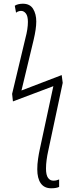

<svg xmlns="http://www.w3.org/2000/svg" viewBox="-20 -760 402 1021"><path d="M252.4 241.2Q215.3 241.2 196.8 214.8Q178.2 188.5 178.2 140.1Q178.2 113.3 182.4 85Q186.5 56.6 191.4 34.7L263.7 -301.8L48.8 -220.7L44.4 -260.7L115.2 -557.1Q128.4 -606 128.4 -643.6Q128.4 -674.3 117.7 -688.2Q106.9 -702.1 91.8 -702.1Q85.9 -702.1 78.4 -699.7Q70.8 -697.3 65.4 -692.4L58.6 -729.5Q67.4 -735.4 78.9 -737.8Q90.3 -740.2 101.6 -740.2Q139.2 -740.2 156 -712.9Q172.9 -685.5 172.9 -645.5Q172.9 -607.4 158.7 -547.4L94.2 -278.8L308.1 -360.8L313.5 -319.3L235.8 45.4Q231.4 64.5 228 89.4Q224.6 114.3 224.6 136.7Q224.6 170.9 235.6 186Q246.6 201.2 264.6 200.7Q273.9 200.7 281 198.7Q288.1 196.8 294.4 194.3V233.9Q279.8 241.2 252.4 241.2Z"/></svg>

Font: Open Sans Condensed Light
Style: Regular
Weight: 300
Width: 3
Designer: Monotype Design Team
Foundry: Monotype Imaging Inc.
Version: Version 3.003; ttfautohint (v1.8.4)